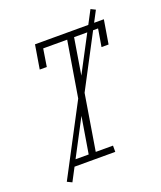

<svg xmlns="http://www.w3.org/2000/svg" viewBox="-161 -917 922 1098"><g transform="rotate(-20 300.0 -368.0)"><path d="M118 0V-38H229L338 -697H192L175 -590H132L156 -735H575L551 -590H508L526 -697H380L272 -38H377V0ZM87 80 58 66 523 -816 551 -802Z"/></g></svg>

Font: Iosevka Etoile XLtObl
Style: Regular
Weight: 200
Italic angle: -9°
Designer: Belleve Invis
Foundry: Belleve Invis
Version: Version 15.5.2; ttfautohint (v1.8.4)